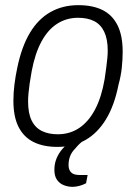

<svg xmlns="http://www.w3.org/2000/svg" viewBox="-20 -558 528 745"><path d="M203 12Q148 12 110 -7Q72 -26 52 -65.5Q32 -105 32 -167Q32 -198 36 -230Q40 -262 47 -295Q64 -377 96 -430.5Q128 -484 175.5 -511Q223 -538 284 -538Q340 -538 378 -519Q416 -500 436 -460Q456 -420 456 -357Q456 -327 452.5 -294.5Q449 -262 440 -230Q424 -149 391.5 -95.5Q359 -42 312 -15Q265 12 203 12ZM204 -37Q251 -37 287.5 -61.5Q324 -86 349 -133.5Q374 -181 386 -251Q390 -278 392.5 -297.5Q395 -317 396.5 -332.5Q398 -348 398 -362Q398 -406 384.5 -434.5Q371 -463 345.5 -476Q320 -489 283 -489Q238 -489 202 -466Q166 -443 141 -397Q116 -351 103 -282Q98 -255 95 -233.5Q92 -212 90.5 -195.5Q89 -179 89 -164Q89 -119 102.5 -91Q116 -63 142 -50Q168 -37 204 -37ZM262 167Q244 167 227.5 160.5Q211 154 201 139.5Q191 125 191 101Q191 77 199.5 56.5Q208 36 223 19Q238 2 255 -12H299L298 -8Q284 3 265 26Q246 49 246 83Q246 100 255.5 110.5Q265 121 289 121H320L314 153Q301 160 287 163.5Q273 167 262 167Z"/></svg>

Font: Archivo SemiCondensed ExtraLight
Style: Italic
Weight: 250
Width: 4
Italic angle: -10°
Designer: Hector Gatti
Foundry: Omnibus-Type
Version: Version 2.001